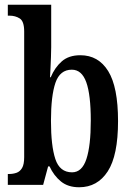

<svg xmlns="http://www.w3.org/2000/svg" viewBox="-20 -780 558 810"><path d="M314 10Q267 10 237 -14.5Q207 -39 189 -78H183L162 0H13V-46H19Q35 -46 49.5 -51Q64 -56 73 -71Q82 -86 82 -117V-647Q82 -690 63.5 -702Q45 -714 19 -714H13V-760H196V-581Q196 -563 195 -539Q194 -515 193 -492Q192 -469 191 -454H194Q211 -495 240.5 -521Q270 -547 319 -547Q395 -547 436.5 -480Q478 -413 478 -269Q478 -124 434.5 -57Q391 10 314 10ZM284 -53Q326 -53 344.5 -109Q363 -165 363 -271Q363 -380 344 -433Q325 -486 283 -486Q233 -486 214 -431Q195 -376 195 -270Q195 -165 213.5 -109Q232 -53 284 -53Z"/></svg>

Font: Noto Serif Tamil ExtraCondensed SemiBold
Style: Italic
Weight: 600
Width: 2
Italic angle: -12°
Designer: Indian Type Foundry, Tom Grace, and the Monotype Design Team
Foundry: Monotype Imaging Inc.
Version: Version 2.003; ttfautohint (v1.8.4.7-5d5b)